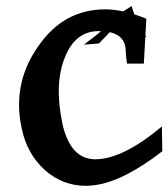

<svg xmlns="http://www.w3.org/2000/svg" viewBox="-20 -597 552 629"><path d="M511.7 -101.6Q439 -45.4 377 -16.8Q314.9 11.7 261.2 11.7Q185.1 11.7 127.4 -39.6Q68.8 -91.8 51.3 -175.8Q19 -321.3 104 -443.8Q147 -506.3 202.1 -536.4Q257.3 -566.4 324.7 -566.4Q352.5 -566.4 386.2 -559.1Q419.9 -551.8 459.5 -535.6L451.2 -388.7H396L393.1 -412.1Q392.1 -422.9 391.8 -430.7Q391.6 -438.5 390.6 -443.8Q381.3 -495.1 303.2 -495.1Q227.5 -495.1 193.4 -411.1Q156.7 -323.2 184.6 -190.9Q210.9 -75.2 292 -75.2Q381.8 -75.2 510.3 -182.6ZM459 -476.6 416.5 -450.7Q390.1 -480.5 372.6 -528.3Q352.5 -503.9 314.5 -465.3Q313 -463.4 304.2 -454.6L254.9 -450.7Q330.6 -506.3 363.3 -546.9L411.1 -577.1Q427.2 -522 459 -476.6Z"/></svg>

Font: IranNastaliq
Style: Regular
Weight: 400
Designer: Hossein Zahedi
Version: Version 1.5